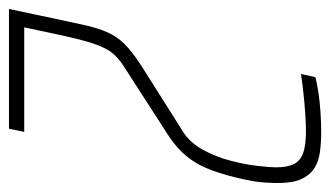

<svg xmlns="http://www.w3.org/2000/svg" viewBox="-192 -562 736 428"><g transform="rotate(90 176.0 -348.0)"><path d="M-18 0 -3 -71Q9 -127 16.5 -162Q24 -197 34 -219.5Q44 -242 61.5 -259Q79 -276 110 -296L254 -387Q280 -403 296 -432.5Q312 -462 320.5 -495Q329 -528 332 -555.5Q335 -583 335 -595Q335 -621 327.5 -635.5Q320 -650 302.5 -656Q285 -662 254 -662Q238 -662 216 -660.5Q194 -659 170.5 -656.5Q147 -654 127 -651L134 -683Q149 -687 169.5 -690Q190 -693 213 -694.5Q236 -696 256 -696Q281 -696 302 -693Q323 -690 338 -680Q353 -670 361.5 -651Q370 -632 370 -599Q370 -584 368.5 -565.5Q367 -547 362 -524Q353 -484 343 -456Q333 -428 320 -409Q307 -390 290.5 -375.5Q274 -361 251 -347L110 -256Q91 -244 79.5 -229.5Q68 -215 58.5 -186Q49 -157 37 -100L23 -34H256L249 0Z"/></g></svg>

Font: Saira Condensed Thin
Style: Italic
Weight: 250
Width: 3
Italic angle: -12°
Designer: Hector Gatti with collaboration of the Omnibus-Type team
Foundry: Omnibus-Type
Version: Version 1.101